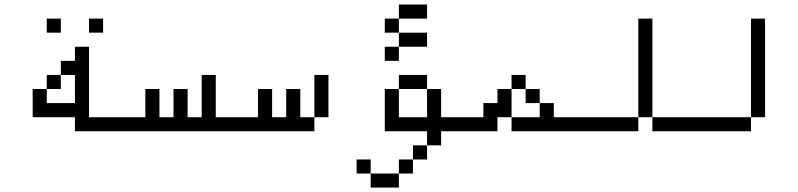

<svg xmlns="http://www.w3.org/2000/svg" viewBox="-20 -770 3540 852"><path d="M500 -187.5V-250H375V-562.5H312.5V-500H250V-437.5H187.5V-375H125Q125 -375 125 -250H312.5V-187.5ZM250 -625V-687.5H187.5V-625ZM437.5 -625V-687.5H375V-625ZM187.5 -312.5V-375H250V-437.5H312.5Q312.5 -437.5 312.5 -312.5Z M1000 -187.5V-250H937.5V-437.5H875V-250H812.5Q812.5 -250 812.5 -375H750Q750 -375 750 -250H687.5Q687.5 -250 687.5 -375H625Q625 -375 625 -250H500V-187.5Z M1125 -250H1000V-187.5H1375V-250H1312.5Q1312.5 -250 1312.5 -375H1250Q1250 -375 1250 -250H1187.5Q1187.5 -250 1187.5 -375H1125Q1125 -375 1125 -250ZM1375 -250H1437.5V-437.5H1375Z M2000 -187.5V-250H1937.5Q1937.5 -250 1937.5 -375H1875Q1875 -375 1875 -250H1750Q1750 -250 1750 -375H1687.5V-187.5H1875V-125H1812.5V-62.5H1750V0H1625V62.5H1750V0H1812.5V-62.5H1875V-125H1937.5V-187.5ZM1875 -562.5V-625H1750V-562.5H1687.5V-500H1750V-562.5ZM1875 -687.5V-750H1750V-687.5H1687.5V-625H1750V-687.5ZM1625 0V-62.5H1562.5V0ZM1750 -375H1875V-437.5H1750Z M2500 -187.5V-250H2437.5V-312.5H2375V-250H2250V-187.5ZM2187.5 -250H2250Q2250 -250 2250 -375H2187.5V-312.5H2125V-250H2000V-187.5H2187.5ZM2375 -312.5V-375H2312.5V-312.5ZM2250 -375H2312.5V-437.5H2250Z M3000 -187.5V-250H2875V-187.5ZM2812.5 -250H2500V-187.5H2812.5ZM2812.5 -250H2875V-687.5H2812.5Z M3312.5 -250H3000V-187.5H3312.5ZM3312.5 -250H3375V-687.5H3312.5Z"/></svg>

Font: BFUnifontExMono
Style: Regular
Weight: 500
Version: Version 15.0.06